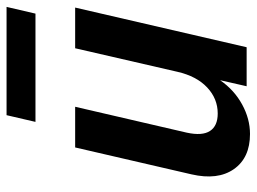

<svg xmlns="http://www.w3.org/2000/svg" viewBox="-116 -638 764 571"><g transform="rotate(-90 265.5 -352.0)"><path d="M153 10Q82 10 48.5 -38Q15 -86 33 -164L113 -510H234L157 -178Q147 -132 162 -109Q177 -86 214 -86Q258 -86 291.5 -117.5Q325 -149 338 -206L408 -510H529L411 0H295L313 -79Q284 -37 241 -13.5Q198 10 153 10ZM189 -628 209 -714H531L511 -628Z"/></g></svg>

Font: Instrument Sans SemiCondensed SemiBold Italic
Style: Regular
Weight: 600
Width: 4
Italic angle: -13°
Designer: Rodrigo Fuenzalida
Foundry: fragTYPE
Version: Version 1.000; ttfautohint (v1.8.4.7-5d5b);gftools[0.9.28]